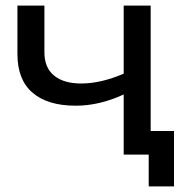

<svg xmlns="http://www.w3.org/2000/svg" viewBox="-20 -550 674 683"><path d="M516 -530V0H420V-214Q334 -174 249 -174Q150 -174 96 -220Q42 -266 42 -358V-530H138V-364Q138 -309 172.5 -281Q207 -253 269 -253Q339 -253 420 -288V-530ZM599 -84V113H509V0H420V-84Z"/></svg>

Font: Montserrat Alternates Medium
Style: Regular
Weight: 500
Designer: Julieta Ulanovsky
Foundry: Julieta Ulanovsky
Version: Version 7.200